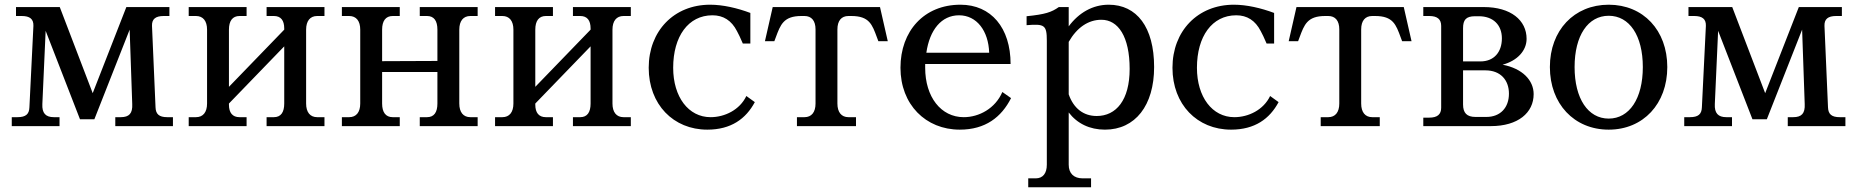

<svg xmlns="http://www.w3.org/2000/svg" viewBox="-20 -536 7893 816"><path d="M320 -29H381L531 -410L542 -94C544 -54 529 -38 493 -38H470V0H715V-38H691C656 -38 642 -51 641 -80L626 -426C625 -455 641 -468 676 -468H700V-506H517L374 -140L234 -506H48V-468H72C107 -468 123 -455 122 -426L105 -80C104 -51 90 -38 54 -38H30V0H233V-38H209C174 -38 158 -55 160 -94L174 -405Z M953 -91V-96L1188 -339V-96C1188 -59 1174 -38 1144 -38H1113V0H1359V-38H1328C1298 -38 1281 -59 1281 -96V-410C1281 -447 1298 -468 1328 -468H1359V-506H1113V-468H1144C1174 -468 1188 -449 1188 -415V-410L953 -167V-410C953 -447 968 -468 998 -468H1028V-506H782V-468H813C843 -468 860 -447 860 -410V-96C860 -59 843 -38 813 -38H782V0H1028V-38H998C968 -38 953 -57 953 -91Z M1604 -96V-230H1839V-96C1839 -59 1825 -38 1795 -38H1764V0H2010V-38H1979C1949 -38 1932 -59 1932 -96V-410C1932 -447 1949 -468 1979 -468H2010V-506H1764V-468H1795C1825 -468 1839 -447 1839 -410V-277L1604 -276V-410C1604 -447 1619 -468 1649 -468H1679V-506H1433V-468H1464C1494 -468 1511 -447 1511 -410V-96C1511 -59 1494 -38 1464 -38H1433V0H1679V-38H1649C1619 -38 1604 -59 1604 -96Z M2255 -91V-96L2490 -339V-96C2490 -59 2476 -38 2446 -38H2415V0H2661V-38H2630C2600 -38 2583 -59 2583 -96V-410C2583 -447 2600 -468 2630 -468H2661V-506H2415V-468H2446C2476 -468 2490 -449 2490 -415V-410L2255 -167V-410C2255 -447 2270 -468 2300 -468H2330V-506H2084V-468H2115C2145 -468 2162 -447 2162 -410V-96C2162 -59 2145 -38 2115 -38H2084V0H2330V-38H2300C2270 -38 2255 -57 2255 -91Z M3137 -351H3169V-481C3113 -502 3052 -516 2998 -516C2844 -516 2737 -404 2737 -248C2737 -92 2842 15 2986 15C3087 15 3150 -31 3188 -102L3152 -128C3124 -69 3060 -38 3000 -38C2906 -38 2841 -124 2841 -248C2841 -381 2905 -471 3008 -471C3054 -471 3089 -449 3112 -404C3119 -391 3126 -377 3137 -351Z M3720 -506H3264L3231 -361H3271L3277 -377C3297 -431 3310 -468 3386 -468H3399C3429 -468 3446 -448 3446 -411V-96C3446 -59 3429 -38 3399 -38H3367V0H3618V-38H3586C3556 -38 3539 -59 3539 -96V-411C3539 -448 3556 -468 3586 -468H3598C3675 -468 3687 -431 3707 -377L3713 -361H3753Z M3807 -248C3807 -92 3914 15 4059 15C4168 15 4236 -38 4277 -119L4240 -145C4210 -75 4141 -38 4076 -38C3979 -38 3912 -124 3912 -248V-264H4275C4275 -418 4192 -516 4062 -516C3907 -516 3807 -404 3807 -248ZM3917 -312C3931 -409 3981 -471 4056 -471C4131 -471 4181 -405 4184 -312Z M4522 164V-58C4558 -11 4611 15 4676 15C4805 15 4885 -88 4885 -251C4885 -421 4811 -516 4692 -516C4624 -516 4565 -482 4522 -424V-506H4480C4449 -484 4422 -475 4343 -467V-429C4419 -435 4429 -430 4429 -363V164C4429 201 4412 222 4382 222H4350V260H4617V222H4581C4544 222 4522 201 4522 164ZM4522 -135V-358C4557 -419 4605 -452 4661 -452C4732 -452 4781 -381 4781 -243C4781 -111 4724 -43 4641 -43C4585 -43 4543 -75 4522 -135Z M5363 -351H5395V-481C5339 -502 5278 -516 5224 -516C5070 -516 4963 -404 4963 -248C4963 -92 5068 15 5212 15C5313 15 5376 -31 5414 -102L5378 -128C5350 -69 5286 -38 5226 -38C5132 -38 5067 -124 5067 -248C5067 -381 5131 -471 5234 -471C5280 -471 5315 -449 5338 -404C5345 -391 5352 -377 5363 -351Z M5946 -506H5490L5457 -361H5497L5503 -377C5523 -431 5536 -468 5612 -468H5625C5655 -468 5672 -448 5672 -411V-96C5672 -59 5655 -38 5625 -38H5593V0H5844V-38H5812C5782 -38 5765 -59 5765 -96V-411C5765 -448 5782 -468 5812 -468H5824C5901 -468 5913 -431 5933 -377L5939 -361H5979Z M6029 0H6316C6432 0 6498 -57 6498 -136C6498 -195 6450 -245 6366 -261C6429 -278 6468 -321 6468 -371C6468 -450 6401 -506 6286 -506H6029V-468H6054C6089 -468 6105 -454 6105 -426V-78C6105 -50 6089 -36 6054 -36H6029ZM6198 -92V-237H6293C6357 -237 6393 -196 6393 -138C6393 -79 6357 -39 6297 -39H6251C6214 -39 6198 -56 6198 -92ZM6198 -275V-416C6198 -451 6210 -467 6249 -467H6265C6326 -467 6363 -430 6363 -373C6363 -314 6329 -275 6272 -275Z M6817 -32C6729 -32 6672 -117 6672 -251C6672 -385 6729 -469 6817 -469C6905 -469 6962 -385 6962 -251C6962 -117 6905 -32 6817 -32ZM6567 -251C6567 -95 6670 15 6817 15C6964 15 7066 -95 7066 -251C7066 -407 6964 -516 6817 -516C6670 -516 6567 -407 6567 -251Z M7428 -29H7489L7639 -410L7650 -94C7652 -54 7637 -38 7601 -38H7578V0H7823V-38H7799C7764 -38 7750 -51 7749 -80L7734 -426C7733 -455 7749 -468 7784 -468H7808V-506H7625L7482 -140L7342 -506H7156V-468H7180C7215 -468 7231 -455 7230 -426L7213 -80C7212 -51 7198 -38 7162 -38H7138V0H7341V-38H7317C7282 -38 7266 -55 7268 -94L7282 -405Z"/></svg>

Font: LT Superior Serif Medium
Style: Regular
Weight: 500
Designer: Daniel Lyons
Foundry: LyonsType
Version: Version 2.120;FEAKit 1.0